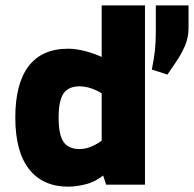

<svg xmlns="http://www.w3.org/2000/svg" viewBox="-20 -683 717 710"><path d="M232.4 7.3Q138.7 7.3 87.6 -57.4Q36.6 -122.1 36.6 -248Q36.6 -374 85.9 -438.5Q135.3 -502.9 232.4 -502.9Q261.2 -502.9 297.4 -493.4Q333.5 -483.9 366.7 -467.3L356 -454.6V-663.1H516.1V0H372.6L356 -50.3L366.7 -38.1Q333.5 -10.7 297.4 -1.7Q261.2 7.3 232.4 7.3ZM274.9 -131.8Q306.6 -131.8 342.5 -153.6Q378.4 -175.3 424.3 -222.2L356 -118.2V-431.6L424.3 -288.1Q378.4 -327.6 342.5 -345.7Q306.6 -363.8 274.9 -363.8Q232.9 -363.8 214.8 -337.4Q196.8 -311 196.8 -248Q196.8 -185.1 214.8 -158.4Q232.9 -131.8 274.9 -131.8ZM599.1 -407.2 541.5 -425.8Q549.8 -467.8 553 -497.6Q556.2 -527.3 556.2 -568.8V-663.1H677.2V-579.6Q677.2 -543.5 663.3 -512Q649.4 -480.5 631.1 -454.1Q612.8 -427.7 599.1 -407.2Z"/></svg>

Font: Anaheim ExtraBold
Style: Regular
Weight: 800
Version: Version 2.001